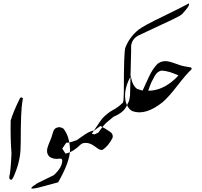

<svg xmlns="http://www.w3.org/2000/svg" viewBox="-20 -1115 1193 1134"><path d="M115.2 -534.2Q111.8 -516.1 107.9 -481Q104 -436 103 -356.9Q103 -266.1 101.1 -230Q97.2 -152.8 59.1 -68.8Q51.8 -53.2 45.9 -53.2Q43 -53.2 40 -55.2Q33.2 -59.1 35.2 -73.2Q43 -100.1 47.9 -208Q41 -294.9 43 -402.8Q59.1 -457 99.1 -537.1Q108.9 -543 115.2 -534.2Z M368.7 -185.5ZM341.8 -177.2Q347.7 -172.9 347.7 -168Q347.7 -125 296.9 -80.1L201.2 -33.2Q167 -11.7 165 -4.9Q162.1 3.9 210.9 -7.8L323.2 -38.1Q393.6 -160.2 393.6 -231.4Q390.6 -312.5 353.5 -356.4Q342.3 -362.3 332 -363.8Q330.1 -363.8 328.1 -363.8Q301.8 -361.3 294.9 -338.9Q288.1 -316.4 282.2 -298.8Q278.3 -288.1 267.1 -262.2Q257.8 -239.7 257.8 -223.1Q257.8 -204.1 272 -189.9Q294.9 -171.9 334 -178.2Z M573.2 -371.1Q573.2 -371.1 600.1 -356Q600.1 -356 628.9 -337.4Q646 -326.2 646 -310.1Q646 -303.2 645 -301.3Q621.1 -253.4 585.9 -230Q571.8 -226.6 554.2 -240.2Q541 -250.5 525.9 -259.3Q506.3 -271 486.8 -271Q465.8 -271 456.1 -261.2Q413.6 -218.8 369.1 -208Q369.1 -202.1 347.7 -237.3L371.1 -272Q385.7 -270 433.1 -287.1Q457.5 -304.7 483.9 -322.3Q512.2 -340.8 538.1 -345.2Q538.1 -345.2 573.2 -371.1ZM574.2 -314.5ZM574.2 -319.3Z M709.5 -523.4Q708.5 -515.6 706.5 -509.8Q680.2 -482.4 645 -463.9Q618.7 -450.2 584.5 -416Q580.6 -412.1 522 -325.2L538.6 -321.3L561 -332Q592.3 -377 610.8 -392.6Q631.3 -409.2 650.9 -425.8Q709.5 -449.7 728 -489.3Q737.3 -509.3 739.7 -513.7Q742.2 -518.1 742.7 -520.5L748 -550.8L754.4 -811.5Q754.9 -830.6 754.4 -844.7Q760.7 -888.2 801.3 -907.2L999.5 -1000Q1045.4 -1021.5 1057.1 -1033.2Q1057.6 -1034.7 1079.6 -1059.6Q1094.2 -1076.2 1097.2 -1089.8L1095.2 -1094.7Q1055.2 -1072.3 945.8 -1019.5Q828.6 -963.4 798.3 -939.5Q743.7 -895.5 720.2 -833Q711.4 -807.6 711.4 -581.1Q711.4 -581.1 711.4 -572.3Q710 -527.8 709.5 -523.4Z M941.4 -512.2Q839.8 -430.7 762.2 -458.5Q736.3 -470.7 722.7 -512.7Q707.5 -580.6 748.5 -657.7L752.9 -666Q753.9 -660.6 754.4 -655.8Q763.7 -606.9 791.5 -588.9Q791.5 -588.9 792 -589.8Q792 -589.8 796.9 -587.9Q817.9 -580.1 822.3 -580.1Q840.8 -621.1 859.9 -662.1Q882.3 -710 910.2 -737.8Q931.2 -753.9 956.1 -753.9Q977.1 -753.9 1011.2 -741.2Q1050.8 -726.6 1064.9 -724.1L1106.9 -716.8Q1115.2 -711.9 1109.9 -704.1Q1081.1 -678.2 1023.9 -604Q975.1 -541.5 941.4 -512.2ZM752.9 -456.1ZM752.9 -456.1ZM1033.7 -669.9Q999.5 -684.1 984.4 -689Q956.5 -697.3 933.6 -698.2Q911.6 -693.8 896.5 -670.9Q885.7 -650.9 874.5 -629.9Q866.7 -612.8 855.5 -579.1Q925.8 -579.1 991.7 -629.9Q1020.5 -652.8 1033.7 -669.9Z"/></svg>

Font: Jameel Khushkhati
Style: Regular
Weight: 400
Version: Version 3.5